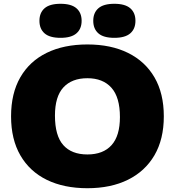

<svg xmlns="http://www.w3.org/2000/svg" viewBox="-20 -985 924 1015"><path d="M442 10Q318 10 227.5 -34.2Q137 -78.5 87.8 -163.5Q38.5 -248.5 38.5 -370Q38.5 -491.5 87.5 -576.5Q136.5 -661.5 227.2 -705.8Q318 -750 442 -750Q566.5 -750 657 -705.2Q747.5 -660.5 796.8 -575.8Q846 -491 846 -370Q846 -249 796.5 -164.2Q747 -79.5 656.5 -34.8Q566 10 442 10ZM442 -168.5Q525.5 -168.5 569.8 -217.8Q614 -267 614 -366Q614 -471 569 -521.2Q524 -571.5 442 -571.5Q360 -571.5 315.2 -523Q270.5 -474.5 270.5 -374Q270.5 -267.5 314.5 -218Q358.5 -168.5 442 -168.5ZM584.5 -785Q527 -785 500 -808.8Q473 -832.5 473 -875Q473 -917.5 500 -941.2Q527 -965 584.5 -965Q641.5 -965 668.8 -941.2Q696 -917.5 696 -875Q696 -832.5 668.8 -808.8Q641.5 -785 584.5 -785ZM300 -785Q242.5 -785 215.5 -808.8Q188.5 -832.5 188.5 -875Q188.5 -917.5 215.5 -941.2Q242.5 -965 300 -965Q357 -965 384.2 -941.2Q411.5 -917.5 411.5 -875Q411.5 -832.5 384.2 -808.8Q357 -785 300 -785Z"/></svg>

Font: Encode Sans SemiExpanded SemiExpanded Black
Style: Regular
Weight: 900
Width: 6
Designer: Multiple Designers
Foundry: Impallari Type
Version: Version 3.000; ttfautohint (v1.8.3) -l 8 -r 50 -G 200 -x 14 